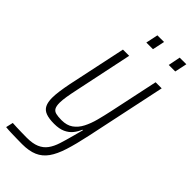

<svg xmlns="http://www.w3.org/2000/svg" viewBox="-311 -736 981 981"><g transform="rotate(45 180.0 -245.0)"><path d="M86 196Q68 196 47 195.5Q26 195 6 194.5Q-14 194 -33 192L-24 153Q-12 154 5.5 154.5Q23 155 42.5 155.5Q62 156 80 156Q122 156 149 144.5Q176 133 192.5 110.5Q209 88 219.5 55Q230 22 241 -19Q244 -32 248.5 -47.5Q253 -63 256 -74H252Q243 -52 228 -33.5Q213 -15 189 -4Q165 7 128 7Q91 7 68.5 -1.5Q46 -10 36.5 -29.5Q27 -49 27 -80Q27 -101 31 -130Q35 -159 42 -194L109 -510H154L89 -200Q81 -163 76.5 -135.5Q72 -108 72 -89Q72 -66 78.5 -53.5Q85 -41 101 -37Q117 -33 142 -33Q180 -33 204.5 -50.5Q229 -68 244.5 -98Q260 -128 270 -166Q280 -204 289 -246L345 -510H389L297 -75Q281 0 264.5 52Q248 104 225.5 135.5Q203 167 169.5 181.5Q136 196 86 196ZM330 -620 343 -686H391L377 -620ZM168 -620 182 -686H230L216 -620Z"/></g></svg>

Font: Saira Condensed ExtraLight
Style: Italic
Weight: 250
Width: 3
Italic angle: -12°
Designer: Hector Gatti with collaboration of the Omnibus-Type team
Foundry: Omnibus-Type
Version: Version 1.101